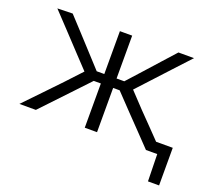

<svg xmlns="http://www.w3.org/2000/svg" viewBox="-110 -643 1030 926"><g transform="rotate(20 405.0 -180.0)"><path d="M22 0Q64 -43.5 105.5 -86.8Q147 -130 188 -173L263.5 -254L199 -322.5Q158 -366 118 -409Q78 -451.5 36.5 -495.5L114.5 -497.5Q147.5 -461.5 181 -425.5Q214.5 -389 247.5 -353L318.5 -275.5H357.5V-495.5H420.5V-275.5H460L529.5 -352.5Q561 -388 594 -424.5Q626.5 -460.5 658 -495.5H738Q697.5 -452 657.8 -409Q618 -366 579 -323.5L513.5 -252.5L588 -173.5Q617 -144 646 -114Q674.5 -84 704 -54H789.5V139H732.5L729.5 0H671.5Q636.5 -36.5 603.5 -71Q570.5 -105 536 -141L454 -227H420.5V0H357.5V-227H321L238.5 -139.5Q205.5 -104.5 172.5 -69.8Q139.5 -35 106.5 0Z"/></g></svg>

Font: Heraclito Light
Style: Regular
Weight: 300
Designer: Kostas Bartsokas (font) & Cristiano Sobral (main changes)
Foundry: Kostas Bartsokas (font) & Cristiano Sobral (main changes)
Version: Version 1.00;July 8, 2020;FontCreator 13.0.0.2655 64-bit